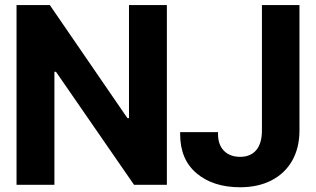

<svg xmlns="http://www.w3.org/2000/svg" viewBox="-20 -748 1279 777"><path d="M502 -727.5H655.3V0H522.5L206.5 -457.5H200.2V0H46.9V-727.5H181.6L495.6 -270H502ZM951.7 9.8Q842.8 9.8 775.9 -46.4Q709 -102.5 709 -205.1V-213.4H862.3V-205.1Q862.3 -162.6 886.2 -137.9Q910.2 -113.3 951.7 -113.3Q994.1 -113.3 1017.1 -140.6Q1040 -168 1040 -219.7V-727.5H1191.9V-219.7Q1191.9 -150.4 1162.6 -98.1Q1133.3 -46.4 1079.1 -18.3Q1024.9 9.8 951.7 9.8Z"/></svg>

Font: Inter Tight Stencil
Style: Bold
Weight: 700
Designer: Rasmus Andersson
Foundry: rsms
Version: Version 3.004;Glyphs 3.1.2 (3151)